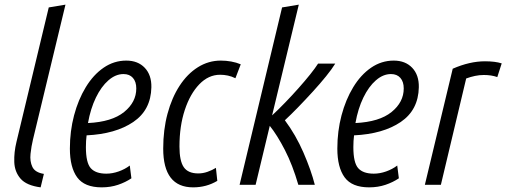

<svg xmlns="http://www.w3.org/2000/svg" viewBox="-20 -796 2181 827"><path d="M155 11Q94 3 68.5 -26.5Q43 -56 41.5 -98Q40 -140 51 -185L190 -764L262 -776L122 -195Q115 -166 111.5 -133.5Q108 -101 119.5 -77Q131 -53 169 -47Z M418 11Q344 11 312.5 -32Q281 -75 281 -156Q281 -231 299 -299Q317 -367 349.5 -420.5Q382 -474 426.5 -504.5Q471 -535 524 -535Q574 -535 603.5 -504Q633 -473 632 -420Q630 -322 554 -270.5Q478 -219 353 -213Q350 -189 350 -162Q350 -95 371 -71.5Q392 -48 438 -48Q464 -48 491 -57.5Q518 -67 539 -83L546 -28Q521 -11 488.5 0Q456 11 418 11ZM359 -266Q462 -271 514.5 -313.5Q567 -356 567 -415Q567 -444 552.5 -460.5Q538 -477 512 -477Q478 -477 447 -450Q416 -423 393 -375.5Q370 -328 359 -266Z M812 11Q683 11 683 -156Q683 -237 701.5 -306Q720 -375 753.5 -426.5Q787 -478 832.5 -506.5Q878 -535 931 -535Q954 -535 976 -531Q998 -527 1017 -519L994 -459Q978 -467 961.5 -470.5Q945 -474 928 -474Q878 -474 838.5 -433Q799 -392 776 -322.5Q753 -253 753 -165Q753 -103 771.5 -76Q790 -49 834 -49Q854 -49 874 -56Q894 -63 910 -73L916 -17Q869 11 812 11Z M1012 0 1195 -764 1267 -776 1152 -299Q1179 -324 1208.5 -354.5Q1238 -385 1266 -416.5Q1294 -448 1316 -475.5Q1338 -503 1350 -522H1424Q1410 -499 1384.5 -467.5Q1359 -436 1327.5 -401.5Q1296 -367 1264.5 -334.5Q1233 -302 1207 -278Q1254 -215 1287 -139Q1320 -63 1336 0H1265Q1240 -86 1207 -150Q1174 -214 1142 -254L1081 0Z M1570 11Q1496 11 1464.5 -32Q1433 -75 1433 -156Q1433 -231 1451 -299Q1469 -367 1501.5 -420.5Q1534 -474 1578.5 -504.5Q1623 -535 1676 -535Q1726 -535 1755.5 -504Q1785 -473 1784 -420Q1782 -322 1706 -270.5Q1630 -219 1505 -213Q1502 -189 1502 -162Q1502 -95 1523 -71.5Q1544 -48 1590 -48Q1616 -48 1643 -57.5Q1670 -67 1691 -83L1698 -28Q1673 -11 1640.5 0Q1608 11 1570 11ZM1511 -266Q1614 -271 1666.5 -313.5Q1719 -356 1719 -415Q1719 -444 1704.5 -460.5Q1690 -477 1664 -477Q1630 -477 1599 -450Q1568 -423 1545 -375.5Q1522 -328 1511 -266Z M1810 0 1930 -500Q2003 -532 2069 -532Q2113 -532 2141 -523L2122 -464Q2097 -473 2064 -473Q2045 -473 2026 -469Q2007 -465 1988 -458L1879 0Z"/></svg>

Font: Ubuntu Sans Condensed
Style: Italic
Weight: 400
Width: 3
Italic angle: -13.5°
Designer: Dalton Maag Ltd
Foundry: Dalton Maag Ltd
Version: Version 1.006; ttfautohint (v1.8.4.7-5d5b)